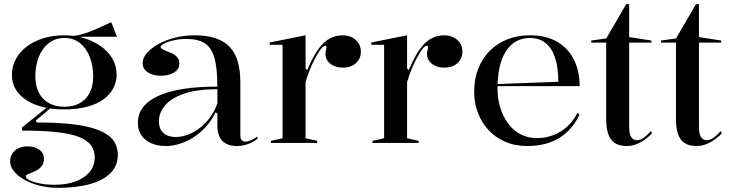

<svg xmlns="http://www.w3.org/2000/svg" viewBox="-20 -684 3504 919"><path d="M258.8 215Q209.8 215 167.7 204.1Q125.7 193.3 94.6 175.2Q63.6 157.2 46 134.7Q28.5 112.2 28.5 88.9Q28.5 66.6 39.2 50.5Q50 34.3 68.7 25.4Q87.5 16.6 110 16.6Q145.7 16.6 168 32.6Q190.3 48.6 190.3 75.5Q190.3 95.6 181.5 108.2Q172.7 120.9 160 128.7Q147.3 136.5 134.1 141.4Q120.9 146.3 112.1 150.5Q103.4 154.7 103.4 160.1Q103.4 169.8 122.5 179.1Q141.7 188.5 173.2 194.5Q204.8 200.4 241.4 200.4Q299.4 200.4 342.7 183.9Q385.9 167.4 409.7 138Q433.4 108.6 433.4 69.8Q433.4 34.5 414.5 10Q395.5 -14.6 354.7 -29.8Q314 -45 247.4 -52Q180.7 -58.9 85.3 -58.9V-73.9L212.9 -176.3L223.6 -168L151.1 -106.5L155.4 -97.7Q237 -97.7 300.5 -92.1Q364 -86.5 410.1 -74.5Q456.3 -62.5 485.9 -44.4Q515.5 -26.4 529.7 -1.1Q543.9 24.3 543.9 56.3Q543.9 109.7 508.8 144.7Q473.7 179.7 409.9 197.4Q346.1 215 258.8 215ZM286 -160.3Q234.1 -160.3 188.9 -170.9Q143.8 -181.5 109.8 -202.4Q75.9 -223.2 56.4 -254.3Q37 -285.3 37 -325.9Q37 -367.2 56 -401.8Q75 -436.4 108.8 -461.8Q142.5 -487.1 188.3 -501.1Q234.1 -515 288.2 -515Q337 -515 381.7 -501.5Q426.3 -488 461.8 -463.3Q497.2 -438.6 517.7 -403.8Q538.2 -369 538.2 -325.9Q538.2 -292.2 522.7 -262.1Q507.2 -231.9 475.9 -208.9Q444.6 -185.9 397 -173.1Q349.5 -160.3 286 -160.3ZM288.2 -173.1Q332 -173.1 362.6 -190.7Q393.3 -208.4 409.7 -240.9Q426 -273.5 426 -317.2Q426 -369 410.1 -410.6Q394.1 -452.2 363.5 -477.2Q332.8 -502.2 288.2 -502.2Q244.4 -502.2 212.9 -477.2Q181.5 -452.2 165.3 -410.6Q149.1 -369 149.1 -317.2Q149.1 -273.9 165.5 -241.4Q181.9 -208.8 213.3 -190.9Q244.8 -173.1 288.2 -173.1ZM370 -492.2 313.2 -510.7Q334.8 -511.3 357.2 -516.3Q379.6 -521.4 401.7 -529.5Q423.7 -537.6 444 -546.6Q464.2 -555.5 481.6 -563.8Q499 -572.2 512.4 -577.9L539.7 -508.2H370Z M910.6 -515Q969 -515 1010.3 -501.5Q1051.7 -488 1078.6 -460.1Q1105.5 -432.1 1118 -389.6Q1130.4 -347 1130.4 -289.4V-34.8Q1130.4 -20.5 1136.9 -13.3Q1143.4 -6.1 1153.8 -6.1Q1166 -6.1 1181.3 -12.9Q1196.7 -19.7 1212.4 -30.6V-20Q1200.1 -9.4 1183.6 -1.4Q1167.2 6.6 1149.1 10.8Q1131 15 1113.7 15Q1070 15 1045.2 -8.6Q1020.4 -32.2 1020.4 -85.1Q1020.4 -104.7 1020.4 -114.1Q1020.4 -123.5 1020.4 -128.8Q1020.4 -134.2 1020.4 -140.4L1011.7 -146.4Q993.2 -108.3 966.4 -78.3Q939.7 -48.3 907.5 -27.5Q875.4 -6.7 841 4.1Q806.6 15 773.4 15Q736.1 15 706.1 2.5Q676.1 -9.9 658 -34.5Q639.9 -59.1 639.9 -95.3Q639.9 -179.9 736.8 -224.6Q833.7 -269.4 1020.4 -269.4Q1020.4 -353.6 1007.3 -403.5Q994.1 -453.3 962.1 -475.4Q930.2 -497.4 873.7 -497.4Q837.2 -497.4 808.8 -490.6Q780.4 -483.9 764.6 -475Q748.7 -466.2 748.7 -458.8Q748.7 -454 758.2 -448.4Q767.6 -442.8 792.8 -433Q838.6 -415.3 838.6 -381.5Q838.6 -352.1 812.8 -336.7Q787.1 -321.4 750.1 -321.4Q714.2 -321.4 688.6 -337Q662.9 -352.7 662.9 -383.2Q662.9 -407.3 683.3 -430.6Q703.6 -453.9 738.5 -473.2Q773.4 -492.4 817.9 -503.7Q862.3 -515 910.6 -515ZM1020.4 -257.1Q925.5 -257.1 863.4 -236.4Q801.3 -215.6 771.1 -180.9Q740.8 -146.2 740.8 -103.2Q740.8 -76.7 751.4 -60.2Q762 -43.6 780 -35.9Q798.1 -28.2 821.2 -28.2Q846.4 -28.2 874.8 -37.8Q903.2 -47.3 930.9 -67.4Q958.5 -87.4 982.1 -117.7Q1005.7 -148 1020.4 -189.5Z M1276.8 0V-10L1332.5 -22.2V-469.7H1271.1V-480.7L1442.5 -515V-356.3L1450.5 -348.3Q1464.9 -382.2 1479.1 -409Q1493.2 -435.9 1507.4 -453.6Q1531.6 -485.7 1559.3 -500.3Q1587 -515 1620.2 -515Q1643 -515 1662.6 -506.1Q1682.3 -497.2 1694.7 -479.6Q1707.2 -461.9 1707.2 -435.4Q1707.2 -414.7 1696.8 -397.6Q1686.5 -380.5 1667.3 -370.5Q1648.1 -360.4 1620.9 -360.4Q1597.1 -360.4 1578.2 -368.7Q1559.3 -377 1548.6 -391.9Q1537.8 -406.8 1537.8 -425.2Q1537.8 -432.7 1539.2 -438.2Q1540.6 -443.8 1541.7 -449.1Q1542.7 -454.5 1542.7 -458.3Q1542.7 -465.3 1537.6 -465.3Q1527.7 -465.3 1514.4 -447.7Q1501.2 -430.2 1484.2 -396.3Q1473.1 -375.6 1462.1 -348Q1451.2 -320.4 1442.5 -290.5V-22.2L1498.1 -10V0Z M1762.8 0V-10L1818.5 -22.2V-469.7H1757.1V-480.7L1928.5 -515V-356.3L1936.5 -348.3Q1950.9 -382.2 1965.1 -409Q1979.2 -435.9 1993.4 -453.6Q2017.6 -485.7 2045.3 -500.3Q2073 -515 2106.2 -515Q2129 -515 2148.6 -506.1Q2168.3 -497.2 2180.7 -479.6Q2193.2 -461.9 2193.2 -435.4Q2193.2 -414.7 2182.8 -397.6Q2172.5 -380.5 2153.3 -370.5Q2134.1 -360.4 2106.9 -360.4Q2083.1 -360.4 2064.2 -368.7Q2045.3 -377 2034.6 -391.9Q2023.8 -406.8 2023.8 -425.2Q2023.8 -432.7 2025.2 -438.2Q2026.6 -443.8 2027.7 -449.1Q2028.7 -454.5 2028.7 -458.3Q2028.7 -465.3 2023.6 -465.3Q2013.7 -465.3 2000.4 -447.7Q1987.2 -430.2 1970.2 -396.3Q1959.1 -375.6 1948.1 -348Q1937.2 -320.4 1928.5 -290.5V-22.2L1984.1 -10V0Z M2516.2 -515Q2595.6 -515 2648.4 -483.2Q2701.3 -451.5 2727.9 -396.7Q2754.5 -341.9 2754.5 -271.7H2359.5V-281.7L2652.3 -292.6Q2652.3 -358.9 2637.3 -405.7Q2622.4 -452.5 2592.4 -477.3Q2562.4 -502.2 2515.7 -502.2Q2469.2 -502.2 2434.2 -475Q2399.3 -447.7 2380.3 -394Q2361.2 -340.2 2361.2 -260.2Q2361.2 -213 2374 -170.3Q2386.8 -127.6 2410.9 -94.4Q2434.9 -61.2 2470.1 -42.1Q2505.2 -23 2549.9 -23Q2580.3 -23 2609.2 -30.9Q2638 -38.7 2663 -54.1Q2688.1 -69.5 2708.7 -92.2Q2729.4 -114.9 2744 -144.6L2754 -135Q2732.1 -90.9 2704 -61.8Q2676 -32.7 2643.2 -15.8Q2610.4 1 2575.1 8Q2539.7 15 2503.8 15Q2444.4 15 2397.3 -5.8Q2350.1 -26.6 2317.3 -62.5Q2284.5 -98.3 2267 -145.3Q2249.5 -192.2 2249.5 -244.5Q2249.5 -306.1 2269.2 -355.7Q2288.9 -405.3 2324.5 -441.1Q2360 -476.9 2408.9 -495.9Q2457.8 -515 2516.2 -515Z M2981.3 15Q2927.6 15 2904.5 -16.7Q2881.5 -48.4 2881.5 -113.1V-480H2810.1V-490L2882 -500L2977.1 -664H2991.5V-506.5L3097.9 -490V-480H2991.5V-77.9Q2991.5 -43.2 3001.1 -28.1Q3010.8 -13 3028.2 -13Q3046.1 -13 3062.7 -25.5Q3079.2 -38 3095.9 -56.9L3100.5 -44.8Q3089.9 -34.1 3076.5 -23.5Q3063.2 -12.9 3047.8 -4Q3032.4 4.9 3015.6 10Q2998.8 15 2981.3 15Z M3315.3 15Q3261.6 15 3238.5 -16.7Q3215.5 -48.4 3215.5 -113.1V-480H3144.1V-490L3216 -500L3311.1 -664H3325.5V-506.5L3431.9 -490V-480H3325.5V-77.9Q3325.5 -43.2 3335.1 -28.1Q3344.8 -13 3362.2 -13Q3380.1 -13 3396.7 -25.5Q3413.2 -38 3429.9 -56.9L3434.5 -44.8Q3423.9 -34.1 3410.5 -23.5Q3397.2 -12.9 3381.8 -4Q3366.4 4.9 3349.6 10Q3332.8 15 3315.3 15Z"/></svg>

Font: Kalnia Thin
Style: Regular
Weight: 100
Version: Version 1.105